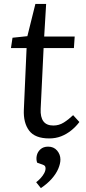

<svg xmlns="http://www.w3.org/2000/svg" viewBox="-20 -694 442 982"><path d="M44 -501 120 -509 161 -674H216L206 -507H362L358 -448H203L188 -137Q186 -95 202 -73.5Q218 -52 253 -52Q282 -52 306.5 -67.5Q331 -83 354 -105L386 -70Q369 -47 345 -27.5Q321 -8 293 3Q265 14 232 14Q159 14 129 -26Q99 -66 102 -133L116 -448H36ZM189 268 165 238Q177 229 188 217Q199 205 206 192Q213 179 213 167Q213 160 210 155.5Q207 151 198 148L170 138Q164 121 168 102Q172 83 187 69.5Q202 56 226 56Q255 56 272 76Q289 96 289 122Q289 143 278 169Q267 195 244.5 220.5Q222 246 189 268Z"/></svg>

Font: Literata
Style: Italic
Weight: 400
Italic angle: -2°
Designer: Latin by Veronika Burian and Jose Scaglione. Greek by Irene Vlachou. Cyrillic by Vera Evstafieva
Foundry: TypeTogether
Version: Version 3.103;gftools[0.9.29]